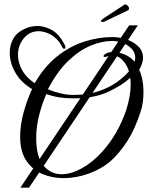

<svg xmlns="http://www.w3.org/2000/svg" viewBox="-20 -779 682 886"><path d="M74 87 576 -662H616L114 87ZM273 43Q220 43 174.5 23.5Q129 4 101 -38Q73 -80 73 -148Q73 -204 89.5 -262.5Q106 -321 128 -368Q76 -399 50.5 -444.5Q25 -490 25 -534Q25 -582 52 -616Q64 -631 92 -645Q120 -659 154 -659Q187 -659 221 -639.5Q255 -620 280 -569Q282 -563 282 -562Q282 -554 276 -554Q270 -554 267 -562Q256 -584 242 -598Q228 -612 213 -620Q185 -635 158 -635Q117 -635 90 -602.5Q63 -570 63 -526Q63 -506 69.5 -485Q76 -464 89 -444Q98 -431 111 -418.5Q124 -406 140 -395Q184 -471 242.5 -518Q301 -565 367.5 -586.5Q434 -608 499 -608Q530 -608 562.5 -597.5Q595 -587 617.5 -565.5Q640 -544 640 -512Q640 -488 622 -456Q629 -446 635.5 -418Q642 -390 642 -353Q642 -331 639 -307.5Q636 -284 628 -261Q602 -181 566.5 -126.5Q531 -72 492 -37Q450 0 391 21.5Q332 43 273 43ZM319 -341Q386 -341 436.5 -358.5Q487 -376 521.5 -401.5Q556 -427 575 -450Q566 -480 545.5 -501.5Q525 -523 498 -523Q487 -523 476 -519Q469 -516 463 -516Q458 -516 458 -520Q458 -526 469 -532Q482 -539 502 -539Q528 -539 555.5 -527.5Q583 -516 601 -494Q604 -505 604 -513Q604 -537 587 -554.5Q570 -572 545.5 -581Q521 -590 498 -590Q450 -590 397.5 -568Q345 -546 294.5 -497.5Q244 -449 201 -367Q224 -357 256 -349Q288 -341 319 -341ZM264 25Q307 25 356 -1.5Q405 -28 450 -77Q485 -115 514 -164.5Q543 -214 562 -270Q583 -335 583 -389Q583 -397 582.5 -405Q582 -413 581 -420Q545 -386 480 -355.5Q415 -325 318 -325Q248 -325 194 -345Q176 -306 161.5 -251Q147 -196 147 -143Q147 -55 180.5 -15Q214 25 264 25ZM455 -677Q451 -677 448 -679.5Q445 -682 446 -684Q446 -687 449 -687Q455 -692 461 -696.5Q467 -701 474 -705L555 -758Q556 -759 558 -759Q564 -759 570.5 -751.5Q577 -744 575 -737Q575 -734 572 -732L459 -678Z"/></svg>

Font: Gwendolyn
Style: Bold
Weight: 700
Designer: Robert E. Leuschke
Foundry: Robert E. Leuschke
Version: Version 1.010; ttfautohint (v1.8.3)